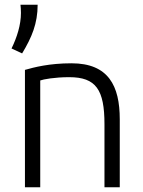

<svg xmlns="http://www.w3.org/2000/svg" viewBox="-20 -796 609 816"><path d="M86 0H151V-454C164 -459 213 -468 274 -468C388 -468 424 -415 424 -268V0H489V-289C489 -431 441 -527 284 -527C189 -527 125 -510 86 -499ZM29 -590 74 -569C115 -637 140 -696 140 -776H67C68 -769 69 -753 69 -741C69 -690 52 -637 29 -590Z"/></svg>

Font: Repo Light
Style: Regular
Weight: 300
Designer: Stefan Peev
Foundry: Context Ltd
Version: Version 001.502